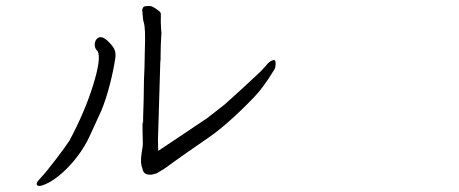

<svg xmlns="http://www.w3.org/2000/svg" viewBox="-20 -629 1540 644"><path d="M301.8 -495.1Q310.5 -506.8 321.8 -503.9Q333 -501 348.6 -484.4Q361.3 -470.7 364.7 -460.9Q368.2 -451.2 367.2 -437.5Q361.3 -395.5 348.6 -346.2Q335.9 -296.9 320.3 -258.8Q292 -196.3 279.8 -170.4Q267.6 -144.5 251 -120.1Q229.5 -88.9 203.1 -62.5Q176.8 -36.1 147.5 -18.6Q115.2 -1 106 -6.8Q96.7 -12.7 117.2 -33.2Q134.8 -51.8 167.5 -94.7Q200.2 -137.7 212.9 -157.2Q264.6 -253.9 292.5 -343.8Q320.3 -433.6 307.6 -457Q298.8 -465.8 297.9 -475.6Q296.9 -485.4 301.8 -495.1ZM458 -62.5Q454.1 -71.3 453.1 -84Q452.1 -97.7 455.1 -116.2Q460 -141.6 459 -152.3Q458 -185.5 458 -221.7L460 -212.9V-233.4Q460.9 -247.1 461.9 -295.9Q462.9 -333 462.9 -361.3Q464.8 -390.6 465.8 -460Q468.8 -536.1 461.9 -554.7Q460 -560.5 459 -573.2Q457 -594.7 457 -596.7Q460 -606.4 463.9 -607.4Q481.4 -610.4 489.3 -607.4Q498 -603.5 505.9 -597.7Q514.6 -591.8 517.6 -587.9Q520.5 -584 519.5 -572.3Q518.6 -559.6 520.5 -529.3Q521.5 -520.5 521.5 -518.6Q518.6 -476.6 518.6 -438.5V-437.5Q519.5 -435.5 517.6 -418.9L509.8 -158.2Q509.8 -150.4 510.7 -123L598.6 -181.6L675.8 -233.4Q705.1 -256.8 734.4 -279.3L796.9 -335.9L854.5 -389.6Q873 -409.2 878.9 -417Q890.6 -426.8 898.4 -427.7Q904.3 -427.7 904.3 -418.9Q905.3 -403.3 899.4 -394.5Q860.4 -331.1 831.1 -301.8Q746.1 -213.9 681.6 -168.9Q590.8 -106.4 568.4 -89.8Q538.1 -68.4 530.3 -62.5Q511.7 -50.8 505.9 -47.9Q492.2 -43 483.4 -43Q470.7 -43 464.8 -48.8Q459 -54.7 458 -62.5Z"/></svg>

Font: ToneOZ-YinPZ-Tsuipita-TC
Style: Regular
Weight: 400
Designer: ÂÆ£ÂøóÂáåJeffrey Xuan(jeffreyx@gmail.com, ToneOZ.com) ÈòøÂù§(cjkFonts)
Foundry: ToneOZ
Version: Version 0.24071